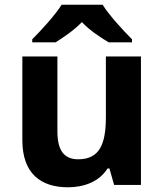

<svg xmlns="http://www.w3.org/2000/svg" viewBox="-20 -786 697 816"><path d="M416 -766H242C214 -721 154 -656 117 -619V-606H216C251 -628 293 -656 328 -692C362 -656 407 -627 442 -606H541V-619C505 -655 444 -721 416 -766ZM579 -546H430V-289C430 -173 403 -109 312 -109C251 -109 224 -149 224 -227V-546H75V-190C75 -50 152 10 269 10C337 10 402 -14 437 -70H445L465 0H579Z"/></svg>

Font: Noto Sans Arabic UI
Style: Bold
Weight: 700
Designer: Monotype Design Team, Nadine Chahine and Nizar Qandah
Foundry: Monotype Imaging Inc.
Version: Version 2.010